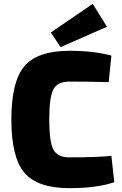

<svg xmlns="http://www.w3.org/2000/svg" viewBox="-20 -966 636 998"><path d="M536 -827 295 -721 244 -797 462 -946ZM559 -156 574 -19Q484 12 341 12Q175 12 107 -68Q39 -148 39 -345Q39 -542 107 -622Q175 -702 341 -702Q467 -702 559 -677L545 -539Q443 -542 341 -542Q279 -542 257.5 -501.5Q236 -461 236 -345Q236 -229 257.5 -188.5Q279 -148 341 -148Q486 -148 559 -156Z"/></svg>

Font: Ezarion Extra Bold
Style: Regular
Weight: 800
Designer: Natanael Gama
Version: Version 1.001;PS 001.001;hotconv 1.0.70;makeotf.lib2.5.58329